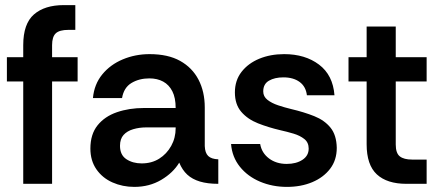

<svg xmlns="http://www.w3.org/2000/svg" viewBox="-20 -720 1727 752"><path d="M71 0V-401H7V-496H71V-543Q71 -627 113 -663.5Q155 -700 230 -700H275V-603H248Q213 -603 198.5 -589.5Q184 -576 184 -543V-496H284V-401H184V0Z M506 12Q460 12 420.5 -5.5Q381 -23 357.5 -57Q334 -91 334 -138Q334 -194 362 -229Q390 -264 438 -280.5Q486 -297 544 -297H668Q668 -337 655 -362.5Q642 -388 619 -400.5Q596 -413 565 -413Q525 -413 495 -395Q465 -377 458 -336H344Q349 -390 380.5 -428.5Q412 -467 461 -487.5Q510 -508 566 -508Q638 -508 685.5 -481.5Q733 -455 757.5 -408Q782 -361 782 -299V-148Q783 -121 795.5 -109Q808 -97 835 -96V0Q793 0 763 -9Q733 -18 713.5 -36Q694 -54 682 -83Q658 -43 611.5 -15.5Q565 12 506 12ZM535 -80Q574 -80 603.5 -98.5Q633 -117 650.5 -148.5Q668 -180 668 -218V-221H552Q526 -221 502 -214Q478 -207 464 -191.5Q450 -176 450 -149Q450 -113 475 -96.5Q500 -80 535 -80Z M1104 12Q1047 12 998.5 -8.5Q950 -29 919.5 -67Q889 -105 885 -156H999Q1005 -121 1033.5 -99.5Q1062 -78 1103 -78Q1140 -78 1164.5 -94Q1189 -110 1189 -138Q1189 -162 1172 -175.5Q1155 -189 1130 -196.5Q1105 -204 1078 -210Q1031 -221 990.5 -237Q950 -253 925 -282Q900 -311 900 -358Q900 -405 926 -438.5Q952 -472 995.5 -490Q1039 -508 1093 -508Q1175 -508 1229.5 -467Q1284 -426 1290 -347H1182Q1178 -381 1153.5 -399Q1129 -417 1090 -417Q1056 -417 1033.5 -404Q1011 -391 1011 -362Q1011 -342 1027.5 -329Q1044 -316 1069.5 -307.5Q1095 -299 1120 -293Q1171 -281 1211 -265Q1251 -249 1274.5 -220Q1298 -191 1299 -141Q1299 -93 1273 -59Q1247 -25 1203 -6.5Q1159 12 1104 12Z M1572 0Q1496 0 1456 -37Q1416 -74 1416 -155V-401H1345V-496H1416V-616H1530V-496H1651V-401H1530V-154Q1530 -120 1546 -107.5Q1562 -95 1594 -95H1651V0Z"/></svg>

Font: Rethink Sans SemiBold
Style: Regular
Weight: 600
Designer: The Rethink Sans project authors (Hans Thiessen). DM Sans designed by Colophon Foundry.
Foundry: Rethink Communications LLC
Version: Version 1.001